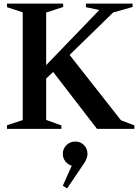

<svg xmlns="http://www.w3.org/2000/svg" viewBox="-20 -720 771 1073"><path d="M19 0V-20L107 -49V-651L19 -680V-700H333V-681L238 -650V-356L535 -664L460 -680V-700H721V-681L612 -650L369 -413L656 -48L731 -19V0H522L277 -318L238 -281V-50L323 -19V0ZM355 333 331 318 381 206Q359 200 345 181.5Q331 163 331 140Q331 111 351.5 91Q372 71 401 71Q430 71 449.5 91Q469 111 469 140Q469 150 464 165Q459 180 451 191Z"/></svg>

Font: Wittgenstein Semibold
Style: Regular
Weight: 600
Designer: Jörg Drees
Foundry: Jörg Drees
Version: Version 1.303; ttfautohint (v1.8.4.7-5d5b)